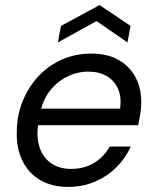

<svg xmlns="http://www.w3.org/2000/svg" viewBox="-20 -724 610 756"><path d="M247 12Q185 12 138.5 -15Q92 -42 68 -91.5Q44 -141 46 -208Q47 -272 70 -327.5Q93 -383 132 -424.5Q171 -466 224 -489.5Q277 -513 339 -513Q406 -513 450.5 -486Q495 -459 516.5 -414Q538 -369 536 -314Q536 -296 532 -273Q528 -250 524 -231H111L122 -296H453Q459 -343 444.5 -375Q430 -407 400 -424.5Q370 -442 328 -442Q285 -442 245 -422.5Q205 -403 176 -366Q147 -329 137 -273L132 -245Q122 -190 134.5 -148Q147 -106 179.5 -82.5Q212 -59 260 -59Q312 -59 351 -83Q390 -107 412 -147H495Q474 -101 438.5 -65.5Q403 -30 354.5 -9Q306 12 247 12ZM208 -557 220 -622 372 -704 494 -622 482 -557 360 -641Z"/></svg>

Font: DM Sans 18pt
Style: Italic
Weight: 400
Italic angle: -10°
Designer: Colophon Foundry, Jonny Pinhorn
Foundry: Colophon Foundry
Version: Version 4.004;gftools[0.9.30]